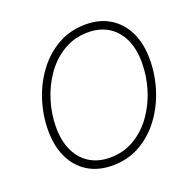

<svg xmlns="http://www.w3.org/2000/svg" viewBox="-131 -869 1014 1011"><g transform="rotate(-20 376.5 -363.5)"><path d="M333 9.8Q253.4 9.8 195.8 -25.6Q138.2 -61 106.9 -125.7Q75.7 -190.4 75.7 -277.8Q75.7 -363.3 101.8 -445.1Q127.9 -526.9 177 -592.8Q226.1 -658.7 295.2 -698Q364.3 -737.3 450.7 -737.3Q529.8 -737.3 587.2 -701.9Q644.5 -666.5 675.8 -602.1Q707 -537.6 707 -449.7Q707 -364.7 681.2 -282.7Q655.3 -200.7 606.4 -134.8Q557.6 -68.8 488.5 -29.5Q419.4 9.8 333 9.8ZM334.5 -33.7Q410.6 -33.7 471.2 -69.6Q531.7 -105.5 574.5 -165.5Q617.2 -225.6 639.6 -298.8Q662.1 -372.1 662.1 -447.8Q662.1 -523.9 636.2 -579.1Q610.4 -634.3 562.5 -664.1Q514.6 -693.8 449.2 -693.8Q373 -693.8 312.3 -658Q251.5 -622.1 208.7 -562Q166 -502 143.3 -428.5Q120.6 -355 120.6 -279.8Q120.6 -204.1 146.7 -148.7Q172.9 -93.3 220.9 -63.5Q269 -33.7 334.5 -33.7Z"/></g></svg>

Font: Inter ExtraLight
Style: Italic
Weight: 250
Italic angle: -9.3988°
Designer: Rasmus Andersson
Foundry: rsms
Version: Version 4.001;git-66647c0bb